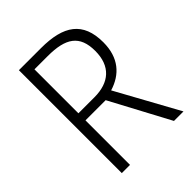

<svg xmlns="http://www.w3.org/2000/svg" viewBox="-202 -828 942 942"><g transform="rotate(-45 269.0 -357.0)"><path d="M244 -714H91V0H148V-309H288L453 0H519L341 -324C426 -350 481 -411 481 -518C481 -659 401 -714 244 -714ZM240 -663C365 -663 423 -624 423 -516C423 -411 362 -358 259 -358H148V-663Z"/></g></svg>

Font: Noto Sans Ethiopic SemiCondensed Light
Style: Regular
Weight: 300
Width: 4
Designer: Monotype Design Team
Foundry: Monotype Imaging Inc.
Version: Version 2.102